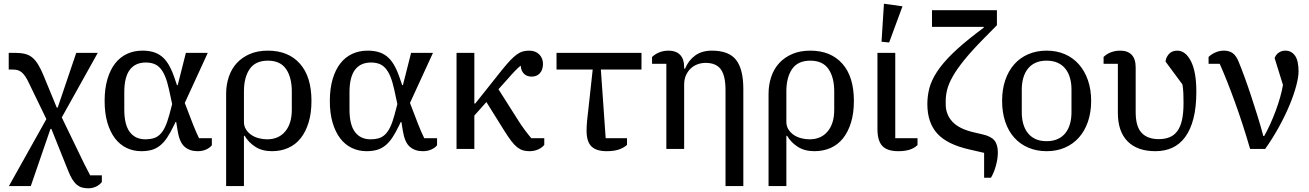

<svg xmlns="http://www.w3.org/2000/svg" viewBox="-20 -803 7059 1035"><path d="M230 -161 138 -351Q127 -375 117 -390Q107 -405 96.5 -413.5Q86 -422 74.5 -425Q63 -428 49 -428H27V-518H62Q92 -518 114.5 -512.5Q137 -507 154 -493Q171 -479 186 -454.5Q201 -430 216 -393L286 -223H291L391 -518H507L313 -170L433 78Q441 94 450 111Q459 128 466 142H529V178Q518 193 498.5 202.5Q479 212 456 212Q438 212 423 208Q408 204 395 193.5Q382 183 370 164Q358 145 346 114L257 -108H252L146 200H28Z M1122 -20Q1111 -6 1091 3Q1071 12 1045 12Q1003 12 975 -12Q947 -36 937 -101L930 -145H926L919 -130Q899 -88 880.5 -60.5Q862 -33 841 -17Q820 -1 796 5.5Q772 12 742 12Q699 12 662.5 -5.5Q626 -23 600 -57Q574 -91 559 -141.5Q544 -192 544 -259Q544 -325 559 -376Q574 -427 600.5 -461Q627 -495 664.5 -512.5Q702 -530 747 -530Q779 -530 804.5 -523Q830 -516 851 -499.5Q872 -483 888.5 -455.5Q905 -428 919 -388L934 -344H938L982 -518H1100L976 -248L1021 -131Q1029 -111 1037 -92.5Q1045 -74 1053 -58H1122ZM891 -321Q882 -362 870.5 -390Q859 -418 844 -435Q829 -452 809.5 -459Q790 -466 766 -466Q709 -466 679.5 -426.5Q650 -387 650 -306V-212Q650 -131 679.5 -91.5Q709 -52 764 -52Q788 -52 807 -57.5Q826 -63 841.5 -77.5Q857 -92 869.5 -118Q882 -144 893 -185L908 -242Z M1199 -297Q1199 -346 1213.5 -389Q1228 -432 1256.5 -463Q1285 -494 1327 -512Q1369 -530 1424 -530Q1534 -530 1596.5 -460Q1659 -390 1659 -259Q1659 -193 1643.5 -142.5Q1628 -92 1600.5 -57.5Q1573 -23 1533.5 -5.5Q1494 12 1446 12Q1393 12 1356 -12Q1319 -36 1299 -71H1295V200H1199ZM1420 -52Q1482 -52 1517.5 -94.5Q1553 -137 1553 -211V-310Q1553 -386 1522 -431Q1491 -476 1424 -476Q1357 -476 1326 -431Q1295 -386 1295 -310V-146Q1295 -123 1306 -105.5Q1317 -88 1334.5 -76Q1352 -64 1374.5 -58Q1397 -52 1420 -52Z M2336 -20Q2325 -6 2305 3Q2285 12 2259 12Q2217 12 2189 -12Q2161 -36 2151 -101L2144 -145H2140L2133 -130Q2113 -88 2094.5 -60.5Q2076 -33 2055 -17Q2034 -1 2010 5.5Q1986 12 1956 12Q1913 12 1876.5 -5.5Q1840 -23 1814 -57Q1788 -91 1773 -141.5Q1758 -192 1758 -259Q1758 -325 1773 -376Q1788 -427 1814.5 -461Q1841 -495 1878.5 -512.5Q1916 -530 1961 -530Q1993 -530 2018.5 -523Q2044 -516 2065 -499.5Q2086 -483 2102.5 -455.5Q2119 -428 2133 -388L2148 -344H2152L2196 -518H2314L2190 -248L2235 -131Q2243 -111 2251 -92.5Q2259 -74 2267 -58H2336ZM2105 -321Q2096 -362 2084.5 -390Q2073 -418 2058 -435Q2043 -452 2023.5 -459Q2004 -466 1980 -466Q1923 -466 1893.5 -426.5Q1864 -387 1864 -306V-212Q1864 -131 1893.5 -91.5Q1923 -52 1978 -52Q2002 -52 2021 -57.5Q2040 -63 2055.5 -77.5Q2071 -92 2083.5 -118Q2096 -144 2107 -185L2122 -242Z M2441 -518H2537V-245H2542L2686 -426Q2711 -457 2730 -477Q2749 -497 2765.5 -509Q2782 -521 2798 -525.5Q2814 -530 2832 -530Q2867 -530 2887 -509.5Q2907 -489 2907 -459Q2907 -427 2890.5 -408.5Q2874 -390 2846 -390Q2820 -390 2804.5 -405.5Q2789 -421 2787 -448H2785Q2771 -436 2754 -418.5Q2737 -401 2720 -381L2667 -322L2778 -147Q2784 -138 2792 -126Q2800 -114 2809.5 -101.5Q2819 -89 2828 -77.5Q2837 -66 2844 -58H2914V-22Q2902 -7 2881 2.5Q2860 12 2834 12Q2815 12 2799.5 7.5Q2784 3 2768.5 -9Q2753 -21 2736.5 -42.5Q2720 -64 2698 -99L2602 -253L2537 -180V0H2441Z M3360 -22Q3341 -5 3314.5 3.5Q3288 12 3250 12Q3195 12 3168.5 -13.5Q3142 -39 3142 -99Q3142 -122 3145 -155Q3148 -188 3153 -226L3175 -428H2980V-518H3438V-428H3219L3245 -58H3360Z M3572 -459H3495V-496Q3512 -512 3534.5 -521Q3557 -530 3585 -530Q3624 -530 3646 -507.5Q3668 -485 3668 -440V-433H3673Q3691 -477 3727 -503.5Q3763 -530 3818 -530Q3909 -530 3948 -480Q3987 -430 3987 -323V200H3891V-316Q3891 -395 3865.5 -429.5Q3840 -464 3784 -464Q3760 -464 3739 -456Q3718 -448 3702.5 -433Q3687 -418 3677.5 -396.5Q3668 -375 3668 -347V0H3572Z M4123 -297Q4123 -346 4137.5 -389Q4152 -432 4180.5 -463Q4209 -494 4251 -512Q4293 -530 4348 -530Q4458 -530 4520.5 -460Q4583 -390 4583 -259Q4583 -193 4567.5 -142.5Q4552 -92 4524.5 -57.5Q4497 -23 4457.5 -5.5Q4418 12 4370 12Q4317 12 4280 -12Q4243 -36 4223 -71H4219V200H4123ZM4344 -52Q4406 -52 4441.5 -94.5Q4477 -137 4477 -211V-310Q4477 -386 4446 -431Q4415 -476 4348 -476Q4281 -476 4250 -431Q4219 -386 4219 -310V-146Q4219 -123 4230 -105.5Q4241 -88 4258.5 -76Q4276 -64 4298.5 -58Q4321 -52 4344 -52Z M4806 -518V-58H4926V-21Q4893 12 4823 12Q4763 12 4736.5 -16Q4710 -44 4710 -107V-518ZM4732 -578 4745 -783 4845 -769 4773 -574Z M5285 21 5207 3Q5086 -24 5032.5 -83Q4979 -142 4979 -242Q4979 -286 4990 -328Q5001 -370 5031 -416Q5061 -462 5113 -513Q5165 -564 5246 -626L5283 -654V-658H5004V-748H5354V-667L5281 -593Q5217 -528 5177.5 -479Q5138 -430 5116 -391Q5094 -352 5086 -320.5Q5078 -289 5078 -259V-241Q5078 -186 5114 -147Q5150 -108 5228 -90L5275 -79Q5321 -69 5340 -46.5Q5359 -24 5359 19Q5359 51 5349 88.5Q5339 126 5322 155H5285Z M5622 -42Q5656 -42 5681.5 -53.5Q5707 -65 5723.5 -86Q5740 -107 5748 -135.5Q5756 -164 5756 -198V-320Q5756 -354 5748 -382.5Q5740 -411 5723.5 -432Q5707 -453 5681.5 -464.5Q5656 -476 5622 -476Q5587 -476 5562 -464.5Q5537 -453 5520.5 -432Q5504 -411 5496 -382.5Q5488 -354 5488 -320V-198Q5488 -164 5496 -135.5Q5504 -107 5520.5 -86Q5537 -65 5562 -53.5Q5587 -42 5622 -42ZM5622 12Q5568 12 5523.5 -7Q5479 -26 5447.5 -61Q5416 -96 5399 -146.5Q5382 -197 5382 -259Q5382 -321 5399 -371Q5416 -421 5447.5 -456.5Q5479 -492 5523.5 -511Q5568 -530 5622 -530Q5676 -530 5720 -511Q5764 -492 5795.5 -456.5Q5827 -421 5844.5 -371Q5862 -321 5862 -259Q5862 -197 5844.5 -146.5Q5827 -96 5795.5 -61Q5764 -26 5720 -7Q5676 12 5622 12Z M5929 -496Q5945 -512 5968.5 -521Q5992 -530 6019 -530Q6059 -530 6080.5 -507.5Q6102 -485 6102 -440V-199Q6102 -121 6134 -87Q6166 -53 6226 -53Q6259 -53 6284 -63Q6309 -73 6326 -95.5Q6343 -118 6351.5 -155.5Q6360 -193 6360 -249Q6360 -275 6359 -300.5Q6358 -326 6354 -348L6263 -471Q6265 -494 6281.5 -512Q6298 -530 6326 -530Q6371 -530 6400 -473Q6429 -416 6429 -309Q6429 -225 6413.5 -164.5Q6398 -104 6369 -64.5Q6340 -25 6299.5 -6.5Q6259 12 6208 12Q6111 12 6058.5 -41Q6006 -94 6006 -195V-459H5929Z M6719 0Q6680 -134 6636.5 -254Q6593 -374 6555 -459H6495V-496Q6509 -510 6531 -520Q6553 -530 6578 -530Q6606 -530 6625 -516.5Q6644 -503 6658 -468Q6672 -434 6689 -387.5Q6706 -341 6723.5 -288Q6741 -235 6758.5 -179Q6776 -123 6790 -70H6795Q6812 -100 6828 -135.5Q6844 -171 6857.5 -207.5Q6871 -244 6881 -279.5Q6891 -315 6896 -345L6851 -490Q6858 -509 6873.5 -519.5Q6889 -530 6909 -530Q6941 -530 6960.5 -503.5Q6980 -477 6980 -418Q6980 -388 6967.5 -340.5Q6955 -293 6931.5 -236.5Q6908 -180 6874.5 -119Q6841 -58 6800 0Z"/></svg>

Font: IBM Plex Serif Text
Style: Regular
Weight: 450
Designer: Mike Abbink, Paul van der Laan, Pieter van Rosmalen
Foundry: Bold Monday
Version: Version 3.001